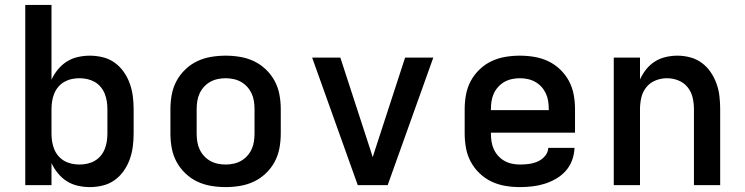

<svg xmlns="http://www.w3.org/2000/svg" viewBox="-20 -755 3040 783"><path d="M347 8Q322 8 297.5 2.5Q273 -3 252.5 -16Q232 -29 216 -48.5Q200 -68 190 -90V0H83V-735H190V-430Q200 -452 216 -471.5Q232 -491 252.5 -504Q273 -517 297.5 -522.5Q322 -528 347 -528Q373 -528 399.5 -521.5Q426 -515 447.5 -499.5Q469 -484 484.5 -462Q500 -440 509 -415Q518 -390 521.5 -363.5Q525 -337 525 -310V-210Q525 -183 521.5 -156.5Q518 -130 509 -105Q500 -80 484.5 -58Q469 -36 447.5 -20.5Q426 -5 399.5 1.5Q373 8 347 8ZM304 -84Q320 -84 336 -87.5Q352 -91 366 -99Q380 -107 390.5 -119.5Q401 -132 407 -147Q413 -162 415.5 -178Q418 -194 418 -210V-310Q418 -326 415.5 -342Q413 -358 407 -373Q401 -388 390.5 -400.5Q380 -413 366 -421Q352 -429 336 -432.5Q320 -436 304 -436Q288 -436 272 -432.5Q256 -429 242 -421Q228 -413 217.5 -400.5Q207 -388 201 -373Q195 -358 192.5 -342Q190 -326 190 -310V-210Q190 -194 192.5 -178Q195 -162 201 -147Q207 -132 217.5 -119.5Q228 -107 242 -99Q256 -91 272 -87.5Q288 -84 304 -84Z M900 8Q870 8 840.5 3Q811 -2 784.5 -14.5Q758 -27 736 -48Q714 -69 700 -95Q686 -121 680.5 -150.5Q675 -180 675 -210V-310Q675 -340 680.5 -369.5Q686 -399 700 -425Q714 -451 736 -472Q758 -493 784.5 -505.5Q811 -518 840.5 -523Q870 -528 900 -528Q930 -528 959.5 -523Q989 -518 1015.5 -505.5Q1042 -493 1064 -472Q1086 -451 1100 -425Q1114 -399 1119.5 -369.5Q1125 -340 1125 -310V-210Q1125 -180 1119.5 -150.5Q1114 -121 1100 -95Q1086 -69 1064 -48Q1042 -27 1015.5 -14.5Q989 -2 959.5 3Q930 8 900 8ZM900 -84Q916 -84 932.5 -87.5Q949 -91 963 -99Q977 -107 988 -119Q999 -131 1006 -146Q1013 -161 1015.5 -177.5Q1018 -194 1018 -210V-310Q1018 -326 1015.5 -342.5Q1013 -359 1006 -374Q999 -389 988 -401Q977 -413 963 -421Q949 -429 932.5 -432.5Q916 -436 900 -436Q884 -436 867.5 -432.5Q851 -429 837 -421Q823 -413 812 -401Q801 -389 794 -374Q787 -359 784.5 -342.5Q782 -326 782 -310V-210Q782 -194 784.5 -177.5Q787 -161 794 -146Q801 -131 812 -119Q823 -107 837 -99Q851 -91 867.5 -87.5Q884 -84 900 -84Z M1561 0H1439L1253 -520H1368L1481 -173Q1486 -159 1490.5 -144Q1495 -129 1500 -114Q1505 -129 1509.5 -144Q1514 -159 1519 -173L1632 -520H1747Z M2100 8Q2070 8 2040.5 3Q2011 -2 1984.5 -14.5Q1958 -27 1936 -48Q1914 -69 1900 -95Q1886 -121 1880.5 -150.5Q1875 -180 1875 -210V-310Q1875 -340 1880.5 -369.5Q1886 -399 1900 -425Q1914 -451 1936 -472Q1958 -493 1984.5 -505.5Q2011 -518 2040.5 -523Q2070 -528 2100 -528Q2130 -528 2159.5 -523Q2189 -518 2215.5 -505.5Q2242 -493 2264 -472Q2286 -451 2300 -425Q2314 -399 2319.5 -369.5Q2325 -340 2325 -310V-214H1982V-210Q1982 -194 1984.5 -177.5Q1987 -161 1994 -146Q2001 -131 2012 -119Q2023 -107 2037 -99Q2051 -91 2067.5 -87.5Q2084 -84 2100 -84Q2119 -84 2137.5 -86.5Q2156 -89 2173 -96.5Q2190 -104 2202.5 -118.5Q2215 -133 2216 -152H2323Q2322 -126 2313 -101.5Q2304 -77 2287 -58Q2270 -39 2247.5 -26Q2225 -13 2201 -5.5Q2177 2 2151.5 5Q2126 8 2100 8ZM1982 -306H2218V-310Q2218 -326 2215.5 -342.5Q2213 -359 2206 -374Q2199 -389 2188 -401Q2177 -413 2163 -421Q2149 -429 2132.5 -432.5Q2116 -436 2100 -436Q2084 -436 2067.5 -432.5Q2051 -429 2037 -421Q2023 -413 2012 -401Q2001 -389 1994 -374Q1987 -359 1984.5 -342.5Q1982 -326 1982 -310Z M2483 0V-520H2590V-431Q2600 -453 2615 -472Q2630 -491 2650.5 -504Q2671 -517 2695 -522.5Q2719 -528 2743 -528Q2769 -528 2795 -521Q2821 -514 2842 -498.5Q2863 -483 2878 -461Q2893 -439 2902 -414Q2911 -389 2914 -362.5Q2917 -336 2917 -310V0H2810V-310Q2810 -334 2804.5 -357.5Q2799 -381 2784 -399.5Q2769 -418 2746.5 -427Q2724 -436 2700 -436Q2676 -436 2653.5 -427Q2631 -418 2616 -399.5Q2601 -381 2595.5 -357.5Q2590 -334 2590 -310V0Z"/></svg>

Font: Iosevka Aile Semibold
Style: Regular
Weight: 600
Designer: Belleve Invis
Foundry: Belleve Invis
Version: Version 31.1.0; ttfautohint (v1.8.4)